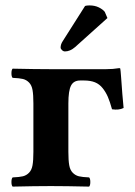

<svg xmlns="http://www.w3.org/2000/svg" viewBox="-20 -691 501 713"><path d="M277.8 -392.1Q253.4 -392.1 243.7 -373Q233.9 -354 233.9 -307.1V-127Q233.9 -95.2 237.1 -77.4Q240.2 -59.6 250 -49.6Q259.8 -39.6 272.7 -36.4Q285.6 -33.2 311 -32.2Q315.4 -27.8 315.4 -15.1Q315.4 -2.4 311 2Q225.1 0 168.9 0Q110.8 0 26.9 2Q22.5 -2.4 22.5 -15.1Q22.5 -27.8 26.9 -32.2Q52.2 -33.2 65.2 -36.4Q78.1 -39.6 87.9 -49.6Q97.7 -59.6 100.8 -77.4Q104 -95.2 104 -127V-307.1Q104 -338.9 100.8 -356.7Q97.7 -374.5 87.9 -384.5Q78.1 -394.5 65.2 -397.7Q52.2 -400.9 26.9 -401.9Q22.5 -406.2 22.5 -418.9Q22.5 -431.6 26.9 -436Q112.8 -434.1 168.9 -434.1H374Q399.9 -434.1 422.9 -438Q426.8 -438 426.8 -435.1Q427.7 -431.6 429.7 -404.5Q431.6 -377.4 434.3 -342.3Q437 -307.1 439 -290Q421.4 -281.2 396 -285.2Q388.2 -313.5 380.6 -331.1Q373 -348.6 361.3 -363.5Q349.6 -378.4 332.8 -385.3Q315.9 -392.1 292 -392.1ZM295.9 -668.9Q301.8 -670.9 312 -670.9Q332 -670.9 346.9 -663.6Q361.8 -656.2 369.1 -647L378.9 -624L258.8 -516.1Q240.2 -500 221.2 -500Q215.3 -500 210.2 -504.9Q205.1 -509.8 205.1 -514.2Q205.1 -526.4 212.9 -538.1Z"/></svg>

Font: Common Serif
Style: Bold
Weight: 700
Designer: Philipp H. Poll, Khaled Hosny
Foundry: Stefan Peev, Context Ltd.
Version: Version 1.026